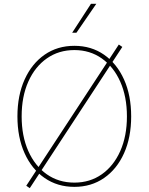

<svg xmlns="http://www.w3.org/2000/svg" viewBox="-20 -980 787 1017"><path d="M137.7 16.6 119.1 3.9 609.4 -744.1 627.9 -731.4ZM374 9.8Q284.2 9.8 216.1 -37.4Q147.9 -84.5 110.1 -168.7Q72.3 -252.9 72.3 -363.3Q72.3 -474.6 110.4 -558.8Q148.4 -643.1 216.3 -690.2Q284.2 -737.3 374 -737.3Q463.4 -737.3 531.2 -690.2Q599.1 -643.1 637 -558.8Q674.8 -474.6 674.8 -363.3Q674.8 -252.4 637 -168.2Q599.1 -84 531.2 -37.1Q463.4 9.8 374 9.8ZM374 -12.7Q456.5 -12.7 519.3 -56.9Q582 -101.1 617.2 -180.2Q652.3 -259.3 652.3 -363.3Q652.3 -467.8 617.2 -546.9Q582 -626 519.3 -670.4Q456.5 -714.8 374 -714.8Q291.5 -714.8 228.5 -670.9Q165.5 -627 130.1 -547.9Q94.7 -468.8 94.7 -363.3Q94.7 -259.8 129.6 -180.7Q164.6 -101.6 227.5 -57.1Q290.5 -12.7 374 -12.7ZM362.3 -806.6 461.9 -960H490.2L384.8 -806.6Z"/></svg>

Font: Inter Tight Thin
Style: Regular
Weight: 250
Designer: Rasmus Andersson
Foundry: rsms
Version: Version 3.004